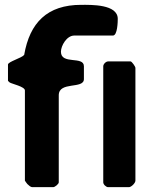

<svg xmlns="http://www.w3.org/2000/svg" viewBox="-20 -774 648 794"><path d="M80 -547C70 -534 13 -519 13 -507V-440C13 -439 18 -435 20 -433C29 -427 83 -416 83 -400V-27C83 -26 90 -17 93 -13C98 -8 107 0 113 0H200C207 0 223 -13 223 -20V-380C223 -439 327 -404 327 -447V-500C327 -544 232 -505 232 -560C232 -585 256 -627 287 -627H447C466 -627 467 -685 467 -696C467 -757 357 -754 316 -754C175 -754 103 -680 80 -547ZM427 0H513C523 0 540 -17 540 -27V-493C540 -499 525 -520 520 -520H427C418 -520 407 -509 407 -500V-20C407 -11 419 0 427 0Z"/></svg>

Font: Asimov Print
Style: C
Weight: 500
Designer: Google
Version: Version 2.000980: 2014